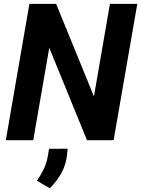

<svg xmlns="http://www.w3.org/2000/svg" viewBox="-20 -731 736 1001"><path d="M695.8 -710.9 572.3 0H433.6L236.8 -481.9L153.3 0H10.3L133.3 -710.9H272.5L469.7 -228.5L553.2 -710.9ZM332.5 44.4 329.1 79.6Q323.7 128.9 299.1 172.9Q274.4 216.8 239.3 250.5L172.4 211.4Q192.4 182.1 207.3 152.1Q222.2 122.1 228.5 86.9L235.8 44.9Z"/></svg>

Font: Roboto
Style: Bold Italic
Weight: 700
Italic angle: -12°
Designer: Christian Robertson
Foundry: Google
Version: Version 3.0